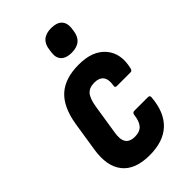

<svg xmlns="http://www.w3.org/2000/svg" viewBox="-219 -776 856 856"><g transform="rotate(-45 209.5 -348.0)"><path d="M192 8Q101 8 61 -42Q21 -92 35 -183L57 -324Q72 -416 119.5 -459Q167 -502 254 -502Q341 -502 382.5 -453Q424 -404 405 -326Q402 -314 393 -314H307Q294 -314 297 -326Q303 -362 289.5 -379Q276 -396 246 -396Q214 -396 198 -377.5Q182 -359 175 -314L154 -180Q146 -137 158.5 -117Q171 -97 204 -97Q235 -97 250.5 -114.5Q266 -132 270 -168Q272 -181 283 -181H369Q382 -181 380 -168Q373 -81 325.5 -36.5Q278 8 192 8ZM269 -561Q236 -561 219 -577.5Q202 -594 206 -625L208 -640Q215 -704 282 -704Q316 -704 332.5 -687.5Q349 -671 346 -640L344 -625Q336 -561 269 -561Z"/></g></svg>

Font: Sofia Sans Condensed ExtraBold
Style: Italic
Weight: 800
Italic angle: -9°
Version: Version 4.100